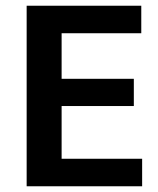

<svg xmlns="http://www.w3.org/2000/svg" viewBox="-20 -650 552 670"><path d="M73 -630H473V-534H195V-375H447V-280H195V-96H476V0H73Z"/></svg>

Font: Mukta SemiBold
Style: Regular
Weight: 600
Designer: Girish Dalvi and Yashodeep Gholap
Foundry: Ek Type
Version: Version 2.538;PS 1.002;hotconv 16.6.51;makeotf.lib2.5.65220;